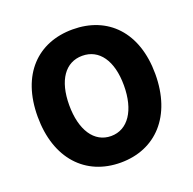

<svg xmlns="http://www.w3.org/2000/svg" viewBox="-134 -855 1054 1046"><g transform="rotate(-20 393.0 -332.0)"><path d="M393 54C596 54 734 -92 734 -336C734 -579 596 -718 393 -718C190 -718 52 -580 52 -336C52 -92 190 54 393 54ZM235 -336C235 -480 295 -565 393 -565C491 -565 552 -480 552 -336C552 -192 491 -100 393 -100C295 -100 235 -192 235 -336Z"/></g></svg>

Font: コーポレート・ロゴ（ラウンド）ver3 Bold
Style: Regular
Weight: 700
Designer: [KANA_main] LOGOTYPE.JP [Source Han Sans] Ryoko NISHIZUKA 西塚涼子 (kana, bopomofo & ideographs); Paul D. Hunt (Latin, Greek
Version: Version 12.001;FEAKit 1.0